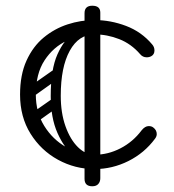

<svg xmlns="http://www.w3.org/2000/svg" viewBox="-20 -645 607 670"><path d="M508 -449Q501 -445 492 -445Q478 -445 469 -456Q438 -492 396 -508.5Q354 -525 310 -525Q261 -525 213.5 -503Q166 -481 135.5 -434.5Q105 -388 105 -315Q105 -253 134.5 -205.5Q164 -158 211 -131.5Q258 -105 310 -105Q357 -105 400.5 -127.5Q444 -150 474 -190Q486 -205 499 -205Q509 -205 515 -200Q527 -191 527 -177Q527 -169 521 -161Q484 -111 428 -83Q372 -55 310 -55Q242 -55 182.5 -87.5Q123 -120 86.5 -178.5Q50 -237 50 -315Q50 -384 72.5 -433.5Q95 -483 132.5 -514Q170 -545 216 -560Q262 -575 310 -575Q366 -575 420 -554.5Q474 -534 511 -490Q519 -481 519 -469Q519 -455 508 -449ZM81 -222Q71 -237 85 -246L162 -300Q177 -310 186 -296Q197 -281 183 -272L106 -217Q100 -213 93 -214Q86 -215 81 -222ZM81 -320Q71 -335 85 -344L162 -398Q177 -408 186 -394Q197 -379 183 -370L106 -315Q100 -311 93 -312Q86 -313 81 -320ZM307 -71Q273 -73 238.5 -100.5Q204 -128 180.5 -181Q157 -234 157 -310Q157 -403 180.5 -455.5Q204 -508 238.5 -529.5Q273 -551 307 -551L310 -525Q255 -525 223.5 -468Q192 -411 192 -311Q192 -251 208.5 -204.5Q225 -158 252 -131.5Q279 -105 310 -105ZM302 5Q275 5 275 -21V-599Q275 -625 302 -625Q330 -625 330 -601V-23Q330 -11 323 -3Q316 5 302 5Z"/></svg>

Font: Agu Display Uzo
Style: Regular
Weight: 400
Version: Version 1.103